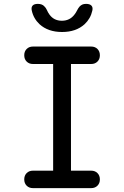

<svg xmlns="http://www.w3.org/2000/svg" viewBox="-20 -970 640 990"><path d="M346 -90H450Q470 -90 482.5 -77.5Q495 -65 495 -45Q495 -25 482.5 -12.5Q470 0 450 0H150Q130 0 117.5 -12.5Q105 -25 105 -45Q105 -65 117.5 -77.5Q130 -90 150 -90H254V-640H150Q130 -640 117.5 -652.5Q105 -665 105 -685Q105 -705 117.5 -717.5Q130 -730 150 -730H450Q470 -730 482.5 -717.5Q495 -705 495 -685Q495 -665 482.5 -652.5Q470 -640 450 -640H346ZM144 -915Q140 -932 148 -941Q156 -950 175 -950Q186 -950 194 -947Q202 -944 207 -939Q217 -930 222 -918Q227 -906 235 -895Q258 -863 299 -863Q340 -863 364 -895Q372 -905 377.5 -916.5Q383 -928 391 -937Q397 -943 404.5 -946.5Q412 -950 424 -950Q443 -950 451.5 -941Q460 -932 456 -915Q447 -874 416 -845Q372 -805 300 -805Q228 -805 184 -845Q153 -874 144 -915Z"/></svg>

Font: Maple Mono Normal
Style: Regular
Weight: 400
Monospace: yes
Designer: subframe7536
Version: Version 7.000